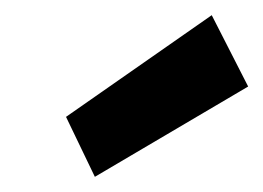

<svg xmlns="http://www.w3.org/2000/svg" viewBox="-20 -792 347 253"><path d="M105 -559 67 -638 259 -772 307 -678Z"/></svg>

Font: DM Sans 11pt
Style: Bold Italic
Weight: 700
Italic angle: -10°
Version: Version 4.004;gftools[0.9.30]